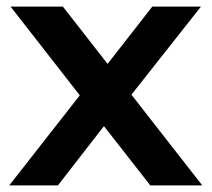

<svg xmlns="http://www.w3.org/2000/svg" viewBox="-20 -560 639 580"><path d="M12 -540H170L305 -367L440 -540H587L377 -274L591 0H434L294 -179L155 0H8L221 -272Z"/></svg>

Font: Pathway Extreme 8pt Thin 12pt SemiBold
Style: Regular
Weight: 600
Version: Version 1.001;gftools[0.9.26]